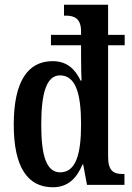

<svg xmlns="http://www.w3.org/2000/svg" viewBox="-20 -780 558 810"><path d="M203 10C265 10 303 -26 328 -86H331L347 0H505V-46H497C458 -46 436 -60 436 -120V-589H506V-633H436V-760H250V-714H257C292 -714 322 -704 322 -647V-633H195V-589H322V-543C322 -511 323 -451 324 -440H320C297 -488 263 -522 202 -522C97 -522 38 -436 38 -254C38 -74 97 10 203 10ZM234 -53C176 -53 154 -122 154 -254C154 -387 176 -462 233 -462C301 -462 322 -381 322 -255C322 -132 301 -53 234 -53Z"/></svg>

Font: Noto Serif Sinhala ExtraCondensed SemiBold
Style: Regular
Weight: 600
Width: 2
Designer: Jelle Bosma - Monotype Design Team
Foundry: Monotype Imaging Inc.
Version: Version 2.007